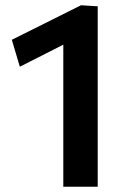

<svg xmlns="http://www.w3.org/2000/svg" viewBox="-20 -711 484 731"><path d="M221 0V-541Q180 -520 138.5 -499Q97 -478 55.5 -457L25 -559.5Q91 -592.5 156.8 -625.2Q222.5 -658 288.5 -691L352 -687V0Z"/></svg>

Font: Commissioner SemiBold
Style: Regular
Weight: 600
Designer: Kostas Bartsokas
Foundry: Kostas Bartsokas
Version: Version 1.000; ttfautohint (v1.8.3)